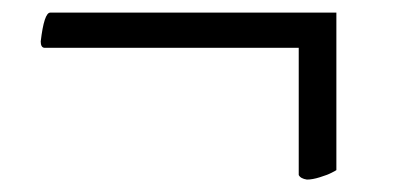

<svg xmlns="http://www.w3.org/2000/svg" viewBox="-20 -440 627 306"><path d="M44.9 -374Q50.3 -419.9 60.1 -419.9H516.1V-168.9Q515.1 -168 508.3 -164.6Q501.5 -161.1 489.7 -157.5Q478 -153.8 469.2 -153.8Q459 -155.3 456.1 -161.1V-363.8H50.8Q44.9 -364.3 44.9 -374Z"/></svg>

Font: Crimson
Style: Roman
Weight: 400
Version: Version 0.8